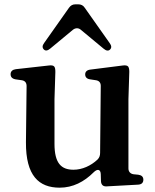

<svg xmlns="http://www.w3.org/2000/svg" viewBox="-20 -845 716 888"><path d="M256 23C317 23 369 -4 413 -48C430 -65 445 -63 446 -40L447 -7C448 10 457 18 473 17L619 9C635 8 643 0 643 -14C643 -28 634 -35 619 -37L598 -39C583 -41 574 -51 574 -66V-386L578 -513C578 -526 576 -532 573 -537C569 -542 560 -544 547 -542L397 -523C382 -521 374 -513 374 -501C374 -488 382 -480 397 -478L423 -474C438 -472 446 -463 446 -448L443 -138C443 -126 440 -116 431 -107C400 -78 360 -60 320 -60C263 -60 232 -90 232 -180V-386L236 -512C236 -524 235 -532 231 -537C227 -542 219 -544 205 -542L53 -525C38 -523 29 -515 29 -502C29 -489 36 -481 52 -478L80 -474C95 -472 103 -463 103 -447L100 -187C99 -32 160 23 256 23ZM183 -616C190 -609 200 -610 212 -620L317 -707C328 -716 342 -717 353 -708L459 -620C471 -610 481 -608 489 -616C497 -624 496 -634 487 -646L372 -809C365 -820 355 -825 342 -825H329C316 -825 307 -820 299 -809L184 -646C175 -634 175 -624 183 -616Z"/></svg>

Font: 寒蝉锦书宋Pro Soft
Style: Regular
Weight: 700
Designer: 寒蝉锦书宋{Warren} 思源宋体{Ryoko NISHIZUKA 西塚涼子 (kana & ideographs); Frank Grießhammer (Latin, Greek & Cyrillic); Wenlong ZHANG 
Foundry: Adobe & ChillType
Version: Version 2.000;Glyphs 3.1.1 (3135)